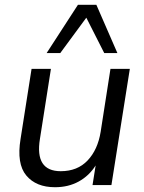

<svg xmlns="http://www.w3.org/2000/svg" viewBox="-20 -774 601 803"><path d="M210 9Q131 9 90 -40Q49 -89 66 -193L112 -486H193L147 -193Q125 -58 234 -58Q304 -58 346.5 -103Q389 -148 401 -223L442 -486H523L446 0H367L380 -82Q353 -39 309.5 -15Q266 9 210 9ZM175 -552 306 -754H383L471 -552H416L341 -700L232 -552Z"/></svg>

Font: Nunito Sans
Style: Italic
Weight: 400
Italic angle: -9°
Designer: Vernon Adams
Foundry: Vernon Adams
Version: Version 3.006; ttfautohint (v1.8.3)